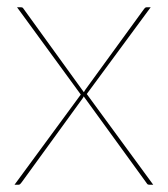

<svg xmlns="http://www.w3.org/2000/svg" viewBox="-20 -510 463 530"><path d="M203 -249 27 -490H38Q42 -490 44 -487.2Q46 -484.5 47 -483L211.5 -255.5Q212.5 -257.5 213.5 -259Q214.5 -260.5 216 -263L376 -483Q377.5 -485.5 379.8 -487.8Q382 -490 385 -490H396L219.5 -250.5L403 0H392Q388 0 386 -2.8Q384 -5.5 383 -7L211 -244Q210.5 -241.5 207 -237L40 -7Q38 -4.5 36 -2.2Q34 0 31 0H20Z"/></svg>

Font: Lato TR Hairline
Style: Regular
Weight: 250
Designer: Lukasz Dziedzic
Foundry: Lukasz Dziedzic
Version: Version 1.104 2013